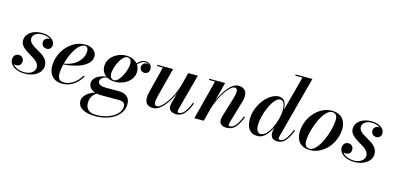

<svg xmlns="http://www.w3.org/2000/svg" viewBox="-84 -1297 4337 2104"><g transform="rotate(15 2084.5 -245.0)"><path d="M379.5 -132C379.5 -271.5 157 -279.5 157 -381C157 -429.5 209.5 -456 261.5 -456C304 -456 337.5 -444.5 359 -427.5C355 -428 351 -428.5 347 -428.5C313 -428.5 290 -403.5 290 -374C290 -336.5 319 -316 349.5 -316C378 -316 404.5 -335.5 404.5 -375C404.5 -419.5 356 -470.5 255.5 -470.5C148.5 -470.5 76 -413.5 76 -338.5C76 -215 298 -199.5 298 -90.5C298 -34.5 237 -4 182.5 -4C123.5 -4 70 -24 45.5 -60.5C53.5 -57.5 63 -56 72.5 -56C104 -56 131.5 -75.5 131.5 -112C131.5 -148 107.5 -172 74 -172C36 -172 12.5 -143 12.5 -108C12.5 -33.5 93 10 188 10C289.5 10 379.5 -44.5 379.5 -132Z M555.5 -90C555.5 -121 560.5 -158 570 -197C736.5 -209 877.5 -268.5 877.5 -370C877.5 -426.5 829 -470 745.5 -470C582.5 -470 456.5 -309 456.5 -150C456.5 -57.5 510 10 612 10C716 10 787.5 -56 830.5 -129L818.5 -136.5C772 -60 703.5 -8 627 -8C585.5 -8 555.5 -28.5 555.5 -90ZM748 -456C776 -456 786 -432 786 -406C786 -309.5 698 -223 573 -208.5C604 -328 673 -456 748 -456Z M1165.5 -160C1275.5 -160 1372 -233 1372 -328.5C1372 -357.5 1364 -383.5 1350 -405C1375.5 -437.5 1404 -453 1437 -453C1452 -453 1465.5 -448 1476 -439.5C1469 -442.5 1461.5 -444 1454 -444C1425.5 -444 1398 -424.5 1398 -390.5C1398 -358.5 1423 -338.5 1452.5 -338.5C1485.5 -338.5 1506.5 -364.5 1506.5 -397C1506.5 -437.5 1476 -465 1435.5 -465C1399.5 -465 1369 -448.5 1342.5 -415C1314.5 -449.5 1269 -469.5 1215.5 -469.5C1105 -469.5 1009 -392 1009 -296.5C1009 -250.5 1028.5 -214 1061 -190.5C977.5 -181 912 -138 912 -78C912 -36 941 -4.5 989 11C926.5 25.5 854 77 854 139.5C854 208 914 260 1056.5 260C1199.5 260 1362 188 1362 42C1362 -43 1303 -72.5 1224.5 -72.5C1196 -72.5 1128.5 -71.5 1093.5 -71.5C1046.5 -71.5 997 -80.5 997 -122C997 -147 1023 -175.5 1073.5 -182.5C1099 -168 1130.5 -160 1165.5 -160ZM1153 -174C1118 -174 1102.5 -201.5 1102.5 -237C1102.5 -312.5 1168.5 -455.5 1227.5 -455.5C1262.5 -455.5 1278 -428.5 1278 -393C1278 -317.5 1212 -174 1153 -174ZM939.5 140C939.5 84.5 966.5 37 1009.5 16.5C1025.5 19.5 1043.5 21.5 1063 21.5H1261.5C1305 21.5 1331 37.5 1331 75.5C1331 168 1209.5 244 1061 244C978.5 244 939.5 205.5 939.5 140Z M1746 -460H1567V-446.5H1633L1556.5 -141C1536.5 -56.5 1552 10 1644.5 10C1725.5 10 1805.5 -100 1855 -213L1824.5 -91.5C1822 -80.5 1819.5 -66.5 1819.5 -57C1819.5 -21.5 1847 10 1905 10C1977 10 2020.5 -40.5 2065.5 -155L2052.5 -159.5C2007.5 -49 1971 -12.5 1929.5 -12.5C1918.5 -12.5 1913.5 -19.5 1913.5 -29C1913.5 -34 1914 -40.5 1915.5 -46.5L2026.5 -460H1917.5L1881 -316C1839.5 -162.5 1734.5 -21 1681.5 -21C1637 -21 1645 -70.5 1665 -149Z M2225 -446.5 2110 0H2217L2255 -147C2298.5 -299.5 2397 -439 2450 -439C2493 -439 2488 -389 2465 -311.5L2401 -101C2397.5 -90 2393.5 -74 2393.5 -60C2393.5 -14.5 2421.5 10 2477 10C2551.5 10 2597.5 -37 2643.5 -155L2630.5 -159.5C2590 -58.5 2553 -15 2508.5 -15C2496 -15 2491.5 -22 2491.5 -33C2491.5 -38 2493 -45.5 2495 -51.5L2574 -319.5C2598.5 -402 2572 -469.5 2487 -469.5C2406.5 -469.5 2329 -358 2280 -244.5L2336 -460H2156.5V-446.5Z M3211.5 -155 3198.5 -159.5C3153.5 -49 3116.5 -12 3076.5 -12C3063 -12 3059 -21 3059 -30C3059 -34.5 3059 -39.5 3061 -45.5L3248.5 -750H3058V-736.5H3139.5L3034.5 -344C3032.5 -415.5 3010 -470 2945.5 -470C2827.5 -470 2699.5 -305.5 2699.5 -152.5C2699.5 -52.5 2738.5 10 2828 10C2895 10 2948.5 -53.5 2984.5 -130.5L2977 -91.5C2975 -81 2975 -69.5 2975 -63C2975 -19.5 2998.5 10 3052 10C3123.5 10 3166 -40.5 3211.5 -155ZM3023.5 -336.5C3023.5 -209.5 2939.5 -20.5 2857.5 -20.5C2822 -20.5 2802.5 -50.5 2802.5 -108C2802.5 -231.5 2890.5 -441.5 2967 -441.5C3008 -441.5 3023.5 -399 3023.5 -336.5Z M3422.5 10C3576 10 3706.5 -140 3706.5 -310C3706.5 -405 3651.5 -470 3547 -470C3397 -470 3264 -319.5 3264 -148.5C3264 -53.5 3317.5 10 3422.5 10ZM3417 -3.5C3376 -3.5 3357.5 -29.5 3357.5 -71C3357.5 -212.5 3457 -456 3552 -456C3593 -456 3611.5 -430 3611.5 -388.5C3611.5 -247 3512 -3.5 3417 -3.5Z M4119 -132C4119 -271.5 3896.5 -279.5 3896.5 -381C3896.5 -429.5 3949 -456 4001 -456C4043.5 -456 4077 -444.5 4098.5 -427.5C4094.5 -428 4090.5 -428.5 4086.5 -428.5C4052.5 -428.5 4029.5 -403.5 4029.5 -374C4029.5 -336.5 4058.5 -316 4089 -316C4117.5 -316 4144 -335.5 4144 -375C4144 -419.5 4095.5 -470.5 3995 -470.5C3888 -470.5 3815.5 -413.5 3815.5 -338.5C3815.5 -215 4037.5 -199.5 4037.5 -90.5C4037.5 -34.5 3976.5 -4 3922 -4C3863 -4 3809.5 -24 3785 -60.5C3793 -57.5 3802.5 -56 3812 -56C3843.5 -56 3871 -75.5 3871 -112C3871 -148 3847 -172 3813.5 -172C3775.5 -172 3752 -143 3752 -108C3752 -33.5 3832.5 10 3927.5 10C4029 10 4119 -44.5 4119 -132Z"/></g></svg>

Font: Bodoni* 16pt Medium
Style: Italic
Weight: 500
Italic angle: -13°
Version: Version 2.3